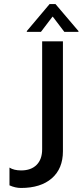

<svg xmlns="http://www.w3.org/2000/svg" viewBox="-20 -919 409 952"><path d="M84 13Q56 13 27 0V-88Q49 -74 85 -74Q134 -74 161.5 -101.5Q189 -129 189 -179V-714H292V-169Q292 -83 237 -35Q182 13 84 13ZM299 -761 242 -836H240L183 -761H113V-765L226 -899H255L369 -765V-761Z"/></svg>

Font: Non Bureau
Style: Regular
Weight: 400
Designer: Jona Saucedo
Foundry: Non Foundry
Version: Version 1.000; ttfautohint (v1.8.4)